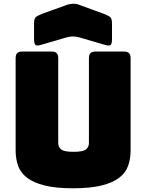

<svg xmlns="http://www.w3.org/2000/svg" viewBox="-20 -997 786 1032"><path d="M682 -189Q682 -143 668.5 -105.5Q655 -68 620.5 -41.5Q586 -15 526 0Q466 15 373 15Q280 15 220 0Q160 -15 125.5 -41.5Q91 -68 77.5 -105.5Q64 -143 64 -189V-684Q64 -703 72.5 -711.5Q81 -720 100 -720H257Q276 -720 284.5 -711.5Q293 -703 293 -684V-228Q293 -208 308 -194.5Q323 -181 375 -181Q428 -181 443 -194.5Q458 -208 458 -228V-684Q458 -703 466.5 -711.5Q475 -720 494 -720H646Q665 -720 673.5 -711.5Q682 -703 682 -684ZM341 -797 204 -757Q179 -749 171 -755Q163 -761 163 -788V-869Q163 -896 171.5 -904Q180 -912 204 -922L332 -968Q341 -972 351.5 -974Q362 -976 371 -977Q380 -977 388 -976Q396 -975 403 -972L540 -922Q565 -912 573.5 -904Q582 -896 582 -869V-788Q582 -761 574 -755Q566 -749 540 -757L403 -797Q386 -801 372 -801Q358 -801 341 -797Z"/></svg>

Font: Bungee
Style: Regular
Weight: 400
Designer: David Jonathan Ross
Foundry: David Jonathan Ross
Version: Version 1.001;PS 1.0;hotconv 1.0.72;makeotf.lib2.5.5900